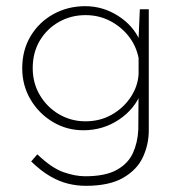

<svg xmlns="http://www.w3.org/2000/svg" viewBox="-20 -415 594 622"><path d="M258 187Q229 187 200.5 180Q172 173 142.5 156Q113 139 81 108L101 85Q147 129 185 142.5Q223 156 256 156Q321 156 358 135.5Q395 115 410.5 81Q426 47 428 6L429 -126L438 -117Q417 -62 365.5 -27.5Q314 7 250 7Q196 7 151 -20Q106 -47 79 -92.5Q52 -138 52 -194Q52 -253 79.5 -298.5Q107 -344 153.5 -369.5Q200 -395 256 -395Q313 -395 362 -364Q411 -333 433 -284L428 -268L433 -385H462V7Q462 53 443 94Q424 135 379 161Q334 187 258 187ZM86 -194Q86 -146 109 -107Q132 -68 171 -45Q210 -22 257 -22Q304 -22 342 -43.5Q380 -65 403.5 -100.5Q427 -136 429 -176V-227Q421 -267 396.5 -298Q372 -329 336 -347.5Q300 -366 257 -366Q210 -366 171 -344Q132 -322 109 -283.5Q86 -245 86 -194Z"/></svg>

Font: Josefin Sans ExtraLight
Style: Regular
Weight: 250
Designer: Santiago Orozco
Foundry: Typemade
Version: Version 2.000